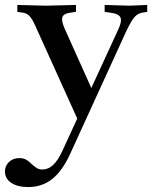

<svg xmlns="http://www.w3.org/2000/svg" viewBox="-74 -461 618 776"><path d="M40 295Q-3 295 -28.5 278Q-54 261 -54 232Q-54 209 -37.5 193.5Q-21 178 4 178Q19 178 30 183.5Q41 189 54 202Q67 214 76 219Q85 224 97 224Q121 224 140.5 206Q160 188 178 149L404 -342Q420 -376 412.5 -391Q405 -406 370 -410L349 -413V-441L450 -438L521 -441V-413L508 -411Q485 -409 470.5 -393Q456 -377 435 -332L210 160Q178 230 137 262.5Q96 295 40 295ZM244 31 69 -356Q56 -385 45 -396.5Q34 -408 17 -410L-4 -413V-441L112 -438L233 -441V-413L212 -410Q184 -407 178.5 -392.5Q173 -378 187 -346L306 -81Z"/></svg>

Font: Baskervville SemiBold
Style: Regular
Weight: 600
Version: Version 1.100